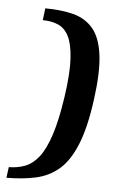

<svg xmlns="http://www.w3.org/2000/svg" viewBox="-61 -561 407 657"><g transform="rotate(5 143.0 -232.5)"><path d="M68 -527Q123 -527 165 -516Q207 -505 233 -474Q259 -443 266.5 -384Q274 -325 261 -230Q248 -133 224 -74.5Q200 -16 166 13Q132 42 87 52Q42 62 -14 62L-9 25Q21 25 47 15Q73 5 94 -22Q115 -49 131.5 -99.5Q148 -150 160 -231Q172 -313 169 -363Q166 -413 152.5 -439.5Q139 -466 116 -476Q93 -486 63 -486Z"/></g></svg>

Font: Genos Thin Medium
Style: Italic
Weight: 500
Italic angle: -8°
Version: Version 1.010